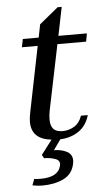

<svg xmlns="http://www.w3.org/2000/svg" viewBox="-57 -640 494 893"><g transform="rotate(-5 190.5 -193.0)"><path d="M168 -126Q164 -106 164 -86Q164 -56 177.5 -41.5Q191 -27 220 -27Q250 -27 275 -42.5Q300 -58 311 -91H343Q329 -42 292 -17Q255 8 206 10L172 58Q206 58 231.5 71Q257 84 257 114Q257 119 255 129Q245 177 203 197Q161 217 104 217Q81 217 58 212L69 183Q78 185 99 185Q182 185 194 131Q199 108 175 99.5Q151 91 123 91L114 75L165 8Q72 -2 72 -83Q72 -100 77 -125L139 -432H65L73 -470H147L159 -531L247 -603H266L239 -470H372L365 -432H231Z"/></g></svg>

Font: Taviraj
Style: Italic
Weight: 400
Italic angle: -12°
Designer: Katatrad Team
Foundry: CadsonDemak
Version: Version 1.001